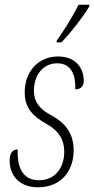

<svg xmlns="http://www.w3.org/2000/svg" viewBox="-20 -786 400 816"><path d="M220 -606H241C282 -648 333 -714 359 -758L360 -766H314C287 -712 252 -657 222 -615ZM142 10C237 10 293 -57 293 -147C293 -218 259 -263 198 -296C148 -322 125 -353 124 -399C124 -468 164 -517 223 -517C286 -517 302 -462 300 -406C321 -406 336 -418 336 -443C336 -497 301 -546 227 -546C140 -546 85 -479 85 -394C85 -329 118 -293 175 -261C233 -229 253 -189 253 -141C253 -69 211 -20 146 -20C75 -20 53 -75 55 -151C39 -151 21 -141 21 -104C21 -36 66 10 142 10Z"/></svg>

Font: Noto Serif Condensed ExtraLight
Style: Italic
Weight: 200
Width: 3
Italic angle: -12°
Designer: Monotype Design Team
Foundry: Monotype Imaging Inc.
Version: Version 2.013